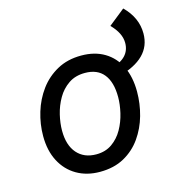

<svg xmlns="http://www.w3.org/2000/svg" viewBox="-107 -797 853 908"><g transform="rotate(-15 320.0 -343.0)"><path d="M272.5 15.5Q208 15.5 159 -13Q110 -41.5 82.8 -93.8Q55.5 -146 55.5 -217.5Q55.5 -276 72.8 -333Q90 -390 124.2 -436.5Q158.5 -483 209.5 -511Q260.5 -539 327.5 -539Q393.5 -539 441 -510.5Q488.5 -482 513.8 -429.8Q539 -377.5 539 -306Q539 -247 523 -190Q507 -133 474.2 -86.5Q441.5 -40 391.2 -12.2Q341 15.5 272.5 15.5ZM277 -69Q322 -69 354.2 -91.8Q386.5 -114.5 406.8 -150.5Q427 -186.5 436.5 -227.5Q446 -268.5 446 -304.5Q446 -377.5 415 -416.2Q384 -455 323 -455Q276 -455 242.8 -432.2Q209.5 -409.5 188.8 -373.5Q168 -337.5 158.2 -296.5Q148.5 -255.5 148.5 -219Q148.5 -147.5 182.8 -108.2Q217 -69 277 -69ZM475.5 -398.5 452 -445Q544.5 -469 544.5 -543.5Q544.5 -591 497.5 -638.5L577.5 -702.5Q639.5 -641.5 639.5 -564Q639.5 -502 598.2 -460.8Q557 -419.5 475.5 -398.5Z"/></g></svg>

Font: Google Sans Code
Style: Italic
Weight: 400
Italic angle: -10°
Monospace: yes
Designer: Google Sans Code Authors
Foundry: Google LLC
Version: Version 6.000